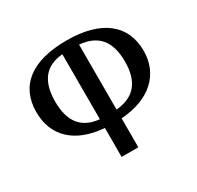

<svg xmlns="http://www.w3.org/2000/svg" viewBox="-155 -906 1114 1085"><g transform="rotate(-30 402.0 -363.0)"><path d="M343 0H452V-189C643 -202 751 -306 751 -458C751 -626 630 -726 403 -726C170 -726 52 -629 52 -459C52 -305 154 -203 343 -189ZM343 -246C228 -257 174 -329 174 -458C174 -588 228 -661 343 -670ZM452 -246V-670C571 -660 629 -591 629 -458C629 -327 572 -257 452 -246Z"/></g></svg>

Font: Noto Serif Georgian Medium
Style: Regular
Weight: 500
Designer: Monotype Design Team, Akaki Razmadze
Foundry: Google LLC
Version: Version 2.003